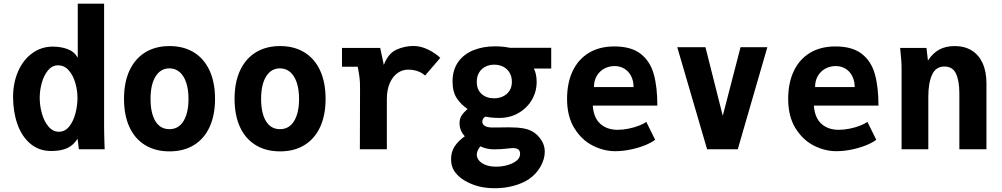

<svg xmlns="http://www.w3.org/2000/svg" viewBox="-20 -810 5440 1042"><path d="M51 -283.5Q51 -360 78.2 -422.5Q105.5 -485 154.8 -521Q204 -557 266.5 -557Q309 -557 345.5 -544Q382 -531 402 -497V-790H545V-120Q545 -100.5 545.5 -81.5Q546 -62.5 546.5 -43.5L548 0H408L401 -57.5Q379.5 -22.5 345.8 -6.5Q312 9.5 258 9.5Q191 9.5 144.2 -30.5Q97.5 -70.5 74.2 -137.2Q51 -204 51 -283.5ZM400.5 -278Q400.5 -319.5 388.5 -360.8Q376.5 -402 352.5 -428.8Q328.5 -455.5 295 -455.5Q263 -455.5 240.5 -428.2Q218 -401 206.8 -360Q195.5 -319 195.5 -279.5Q195.5 -236.5 207.5 -193.8Q219.5 -151 243.2 -123Q267 -95 300 -95Q333 -95 355.8 -123.8Q378.5 -152.5 389.5 -195Q400.5 -237.5 400.5 -278Z M653 -273.5Q653 -363.5 683 -427.8Q713 -492 768.5 -526Q824 -560 900 -560Q976 -560 1031.5 -526.2Q1087 -492.5 1117 -428Q1147 -363.5 1147 -273.5Q1147 -185.5 1117.8 -121.5Q1088.5 -57.5 1033 -23Q977.5 11.5 900 11.5Q822.5 11.5 766.8 -23Q711 -57.5 682 -121.5Q653 -185.5 653 -273.5ZM1003 -273.5Q1003 -324.5 990.5 -361.8Q978 -399 954.8 -419Q931.5 -439 899.5 -439Q851.5 -439 824.2 -395Q797 -351 797 -273.5Q797 -196.5 823.2 -152.8Q849.5 -109 899.5 -109Q949 -109 976 -153Q1003 -197 1003 -273.5Z M1253 -273.5Q1253 -363.5 1283 -427.8Q1313 -492 1368.5 -526Q1424 -560 1500 -560Q1576 -560 1631.5 -526.2Q1687 -492.5 1717 -428Q1747 -363.5 1747 -273.5Q1747 -185.5 1717.8 -121.5Q1688.5 -57.5 1633 -23Q1577.5 11.5 1500 11.5Q1422.5 11.5 1366.8 -23Q1311 -57.5 1282 -121.5Q1253 -185.5 1253 -273.5ZM1603 -273.5Q1603 -324.5 1590.5 -361.8Q1578 -399 1554.8 -419Q1531.5 -439 1499.5 -439Q1451.5 -439 1424.2 -395Q1397 -351 1397 -273.5Q1397 -196.5 1423.2 -152.8Q1449.5 -109 1499.5 -109Q1549 -109 1576 -153Q1603 -197 1603 -273.5Z M1934 -332Q1934 -367 1931.2 -388.8Q1928.5 -410.5 1921.5 -448H1836V-550H2043.5L2063 -457.5Q2086.5 -520 2131 -540.2Q2175.5 -560.5 2224.5 -560.5Q2262.5 -560.5 2301.8 -541.8Q2341 -523 2369.5 -496L2287 -400Q2251.5 -432 2194 -432Q2164 -432 2137.8 -413.8Q2111.5 -395.5 2095.5 -359.2Q2079.5 -323 2079.5 -272V0H1933Z M2519 179.5Q2478.5 160 2453.2 129Q2428 98 2428 54Q2428 14.5 2447.2 -15.2Q2466.5 -45 2502.5 -70.5Q2474 -101.5 2474 -140.5Q2474 -166.5 2485.2 -183.2Q2496.5 -200 2517.5 -218.5Q2483.5 -241 2459.8 -275.8Q2436 -310.5 2436 -368Q2436 -430 2466 -472.8Q2496 -515.5 2548.2 -537Q2600.5 -558.5 2666 -558.5Q2709 -558.5 2748 -550.5H2971.5V-438H2877.5Q2892.5 -407 2892.5 -365Q2892.5 -313 2866.5 -268.2Q2840.5 -223.5 2794.2 -196.8Q2748 -170 2691 -170Q2647.5 -170 2615.5 -177Q2606 -172.5 2601.8 -165.8Q2597.5 -159 2597.5 -148.5Q2597.5 -135 2611.8 -126.5Q2626 -118 2652 -118L2708.5 -118.5L2741 -119Q2788.5 -119 2819.5 -113.5Q2850.5 -108 2873 -94.5Q2900 -77.5 2918.2 -49.2Q2936.5 -21 2936.5 13.5Q2936.5 53 2913.5 93.8Q2890.5 134.5 2852 161Q2818 184.5 2769 198Q2720 211.5 2666 211.5Q2624 211.5 2588.2 203.8Q2552.5 196 2519 179.5ZM2775.5 68Q2790 58.5 2796.2 47.8Q2802.5 37 2802.5 24Q2802.5 -6.5 2763.5 -6.5Q2754 -6.5 2739 -4.5Q2704 0.5 2662 0.5Q2619.5 0.5 2587 -16Q2577.5 -4.5 2572.5 7.5Q2567.5 19.5 2567.5 29.5Q2567.5 47 2580.5 62Q2593.5 77 2617.2 85.8Q2641 94.5 2671 94.5Q2702 94.5 2729 87.5Q2756 80.5 2775.5 68ZM2758 -366Q2758 -395 2745.2 -416Q2732.5 -437 2710.8 -448Q2689 -459 2662 -459Q2635.5 -459 2614 -448Q2592.5 -437 2580 -416Q2567.5 -395 2567.5 -366Q2567.5 -323.5 2593.8 -300Q2620 -276.5 2661 -276.5Q2688 -276.5 2710 -287Q2732 -297.5 2745 -317.5Q2758 -337.5 2758 -366Z M3057.5 -273.5Q3057.5 -359.5 3087.5 -423.5Q3117.5 -487.5 3175.2 -522.8Q3233 -558 3314 -558Q3405.5 -558 3457 -517.8Q3508.5 -477.5 3528 -407.8Q3547.5 -338 3547.5 -237H3197Q3201.5 -171 3237.8 -138.2Q3274 -105.5 3332 -105.5Q3360.5 -105.5 3392.2 -112Q3424 -118.5 3449.5 -128.8Q3475 -139 3487.5 -148.5L3535.5 -51.5Q3516 -36 3480.8 -21.8Q3445.5 -7.5 3402.5 1.5Q3359.5 10.5 3318.5 10.5Q3256.5 10.5 3196.5 -20Q3136.5 -50.5 3097 -114.5Q3057.5 -178.5 3057.5 -273.5ZM3315.5 -451.5Q3285 -451.5 3259.2 -437.5Q3233.5 -423.5 3218.5 -397.8Q3203.5 -372 3203.5 -337.5H3418.5Q3418.5 -370.5 3405.5 -396.5Q3392.5 -422.5 3369 -437Q3345.5 -451.5 3315.5 -451.5Z M3655.5 -554H3808.5L3902.5 -181.5L3999 -554H4144.5L3984 0H3817.5Z M4257.5 -273.5Q4257.5 -359.5 4287.5 -423.5Q4317.5 -487.5 4375.2 -522.8Q4433 -558 4514 -558Q4605.5 -558 4657 -517.8Q4708.5 -477.5 4728 -407.8Q4747.5 -338 4747.5 -237H4397Q4401.5 -171 4437.8 -138.2Q4474 -105.5 4532 -105.5Q4560.5 -105.5 4592.2 -112Q4624 -118.5 4649.5 -128.8Q4675 -139 4687.5 -148.5L4735.5 -51.5Q4716 -36 4680.8 -21.8Q4645.5 -7.5 4602.5 1.5Q4559.5 10.5 4518.5 10.5Q4456.5 10.5 4396.5 -20Q4336.5 -50.5 4297 -114.5Q4257.5 -178.5 4257.5 -273.5ZM4515.5 -451.5Q4485 -451.5 4459.2 -437.5Q4433.5 -423.5 4418.5 -397.8Q4403.5 -372 4403.5 -337.5H4618.5Q4618.5 -370.5 4605.5 -396.5Q4592.5 -422.5 4569 -437Q4545.5 -451.5 4515.5 -451.5Z M4865 -550H5008L5016 -481.5Q5043 -522.5 5078 -541.2Q5113 -560 5161.5 -560Q5215 -560 5253.8 -536Q5292.5 -512 5313 -466.5Q5333.5 -421 5333.5 -357.5V0H5186.5V-303.5Q5186.5 -370.5 5168.5 -409.8Q5150.5 -449 5105.5 -449Q5058.5 -449 5038.2 -404Q5018 -359 5018 -285V0H4873V-430.5Q4873 -461 4871 -486.8Q4869 -512.5 4865 -550Z"/></svg>

Font: JuliaMono ExtraBold
Style: Regular
Weight: 800
Monospace: yes
Designer: cormullion
Foundry: corm
Version: Version 0.055; ttfautohint (v1.8.4)